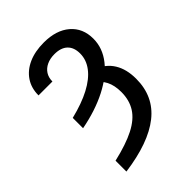

<svg xmlns="http://www.w3.org/2000/svg" viewBox="-220 -661 982 982"><g transform="rotate(-45 271.5 -170.0)"><path d="M107.9 -100.6V-175.3Q191.9 -195.8 249.8 -226.3Q307.6 -256.8 337.6 -296.1Q367.7 -335.4 367.7 -381.8Q367.7 -425.3 343.3 -448.7Q318.8 -472.2 272 -472.2Q240.2 -472.2 216.3 -460.9Q192.4 -449.7 179.2 -429.2Q166 -408.7 166 -380.4H65.4Q65.4 -433.1 91.3 -471.7Q117.2 -510.3 164.3 -531.5Q211.4 -552.7 275.9 -552.7Q365.2 -552.7 417.2 -508.1Q469.2 -463.4 469.2 -387.2Q469.2 -319.8 424.3 -262.5Q379.4 -205.1 298.1 -163.3Q216.8 -121.6 107.9 -100.6ZM314.5 -219.7 366.7 -270.5Q421.9 -249.5 450.4 -203.1Q479 -156.7 479 -87.4Q479 39.6 385.5 113.8Q292 188 107.9 212.9V134.3Q205.1 111.8 264.2 81.5Q323.2 51.3 350.3 8.5Q377.4 -34.2 377.4 -93.3Q377.4 -141.1 360.6 -174.3Q343.8 -207.5 314.5 -219.7Z"/></g></svg>

Font: Inter Variable LoSnoCo
Style: Regular
Weight: 400
Designer: Rasmus Andersson
Foundry: rsms
Version: Version 4.000;git-a52131595; featfreeze: case,dlig,ss01,ss02